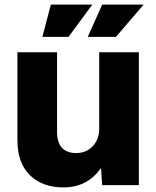

<svg xmlns="http://www.w3.org/2000/svg" viewBox="-20 -808 683 838"><path d="M257 10Q165 10 110.5 -43.5Q56 -97 56 -196V-580H229V-233Q229 -140 313 -140Q354 -140 381.5 -166.5Q409 -193 413 -237V-580H586V0H426L421 -75Q390 -31 349 -10.5Q308 10 257 10ZM363 -647 426 -788H607L486 -647ZM165 -647 202 -788H383L279 -647Z"/></svg>

Font: BDO Grotesk ExtraBold
Style: Regular
Weight: 800
Designer: Deni Anggara
Foundry: Lokal Container
Version: Version 2.000